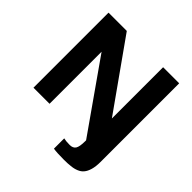

<svg xmlns="http://www.w3.org/2000/svg" viewBox="-211 -821 1174 1174"><g transform="rotate(45 375.5 -234.5)"><path d="M422 175V86Q442 91 474 91Q502 91 513.5 73Q525 55 525 7V0L209 -450V0H70V-649H228L542 -206V-649H681V32Q681 70 673 98Q665 126 651 142Q639 157 617 166Q595 175 570 177Q548 180 513 180Q450 180 422 175Z"/></g></svg>

Font: Play
Style: Bold
Weight: 700
Designer: Jonas Hecksher (Cyrillic expansion: Cyreal)
Foundry: Jonas Hecksher, Playtype, e-types AS
Version: Version 2.101; ttfautohint (v1.5.65-e2d9)